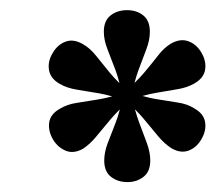

<svg xmlns="http://www.w3.org/2000/svg" viewBox="-20 -608 430 380"><path d="M379 -503.2Q388.7 -486.3 385.9 -469.8Q383.1 -453.2 364.5 -442.7Q350.8 -434.7 331.5 -431.5Q312.1 -428.2 288.7 -424.2Q265.3 -420.2 236.3 -409.7L226.6 -426.6Q249.2 -445.2 264.9 -463.7Q280.6 -482.3 292.7 -498Q304.8 -513.7 318.5 -521.8Q337.1 -532.3 353.2 -526.2Q369.4 -520.2 379 -503.2ZM379 -333.1Q369.4 -316.1 353.6 -310.1Q337.9 -304 319.4 -314.5Q305.6 -323.4 293.1 -338.3Q280.6 -353.2 265.3 -371.8Q250 -390.3 227.4 -409.7L236.3 -426.6Q264.5 -416.1 287.9 -412.1Q311.3 -408.1 331 -405.2Q350.8 -402.4 364.5 -393.5Q383.1 -383.1 385.9 -366.5Q388.7 -350 379 -333.1ZM232.3 -247.6Q212.9 -247.6 199.6 -258.1Q186.3 -268.5 186.3 -290.3Q186.3 -306.5 193.1 -324.6Q200 -342.7 208.9 -365.3Q217.7 -387.9 222.6 -417.7H241.1Q246.8 -388.7 255.2 -366.1Q263.7 -343.5 270.6 -325Q277.4 -306.5 277.4 -290.3Q277.4 -268.5 264.1 -258.1Q250.8 -247.6 232.3 -247.6ZM84.7 -332.3Q75 -349.2 77.4 -365.7Q79.8 -382.3 98.4 -392.7Q112.9 -401.6 131.9 -404.4Q150.8 -407.3 175 -411.3Q199.2 -415.3 226.6 -425L236.3 -408.9Q214.5 -390.3 198.8 -371.8Q183.1 -353.2 170.6 -337.9Q158.1 -322.6 144.4 -313.7Q125.8 -303.2 110.1 -309.7Q94.4 -316.1 84.7 -332.3ZM83.9 -502.4Q93.5 -519.4 109.3 -525.4Q125 -531.5 143.5 -521Q158.1 -512.9 170.2 -497.6Q182.3 -482.3 197.6 -463.7Q212.9 -445.2 236.3 -425.8L226.6 -408.9Q199.2 -419.4 175.4 -423.4Q151.6 -427.4 131.9 -430.6Q112.1 -433.9 98.4 -441.9Q79.8 -452.4 77 -469.4Q74.2 -486.3 83.9 -502.4ZM231.5 -587.9Q250.8 -587.9 263.7 -577.4Q276.6 -566.9 276.6 -545.2Q276.6 -529 269.8 -510.9Q262.9 -492.7 254.4 -470.2Q246 -447.6 240.3 -417.7H221.8Q216.9 -446.8 208.5 -469.4Q200 -491.9 192.7 -510.5Q185.5 -529 185.5 -545.2Q185.5 -566.9 198.8 -577.4Q212.1 -587.9 231.5 -587.9Z"/></svg>

Font: Playfair 5pt SemiExpanded Light Black
Style: Italic
Weight: 900
Italic angle: -15.6°
Version: Version 2.001;gftools[0.9.30]